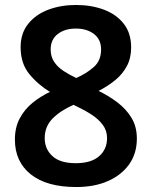

<svg xmlns="http://www.w3.org/2000/svg" viewBox="-20 -743 612 773"><path d="M286 -723Q348 -723 398.5 -704Q449 -685 478.5 -647Q508 -609 508 -552Q508 -509 490.5 -476.5Q473 -444 443.5 -420Q414 -396 377 -377Q418 -357 453 -330.5Q488 -304 509.5 -268.5Q531 -233 531 -185Q531 -125 500 -81.5Q469 -38 414.5 -14Q360 10 287 10Q168 10 104 -41Q40 -92 40 -181Q40 -230 59.5 -266.5Q79 -303 111 -329Q143 -355 181 -373Q132 -403 97.5 -445.5Q63 -488 63 -553Q63 -609 93.5 -647Q124 -685 174.5 -704Q225 -723 286 -723ZM160 -187Q160 -143 191 -114.5Q222 -86 285 -86Q347 -86 379 -114Q411 -142 411 -187Q411 -217 394 -240Q377 -263 349.5 -281Q322 -299 290 -314L276 -321Q222 -297 191 -265Q160 -233 160 -187ZM285 -628Q241 -628 212.5 -606Q184 -584 184 -544Q184 -515 198 -494Q212 -473 235.5 -457.5Q259 -442 287 -429Q328 -447 357.5 -473Q387 -499 387 -544Q387 -584 358.5 -606Q330 -628 285 -628Z"/></svg>

Font: Noto Sans Hanifi Rohingya SemiBold
Style: Regular
Weight: 600
Version: Version 2.101